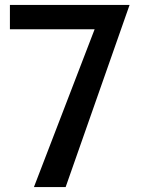

<svg xmlns="http://www.w3.org/2000/svg" viewBox="-20 -755 573 775"><path d="M117 0 362 -637H20V-735H503L245 0Z"/></svg>

Font: Alata
Style: Regular
Weight: 400
Designer: Spyros Zevelakis, Eben Sorkin
Foundry: Spyros Zevelakis
Version: Version 1.005; ttfautohint (v1.8.4.7-5d5b)